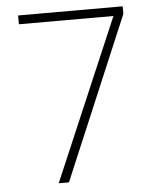

<svg xmlns="http://www.w3.org/2000/svg" viewBox="-52 -758 654 803"><g transform="rotate(-5 275.5 -357.0)"><path d="M451 -677 162 0H205L493 -682V-714H54V-677Z"/></g></svg>

Font: Noto Sans Gurmukhi UI ExtraLight
Style: Regular
Weight: 200
Designer: Jelle Bosma - Monotype Design Team
Foundry: Monotype Imaging Inc.
Version: Version 2.004